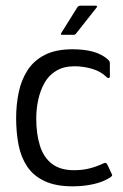

<svg xmlns="http://www.w3.org/2000/svg" viewBox="-20 -652 435 678"><path d="M237 6Q177 6 137.5 -12.5Q98 -31 76 -64Q54 -97 45.5 -140.5Q37 -184 37 -235Q37 -282 46 -325.5Q55 -369 77 -403.5Q99 -438 138 -458Q177 -478 236 -478Q278 -478 308.5 -469.5Q339 -461 360 -443Q365 -438 366.5 -435.5Q368 -433 368 -427V-383Q368 -377 364 -376.5Q360 -376 356 -380Q336 -400 305 -409Q274 -418 243 -418Q205 -418 178.5 -402Q152 -386 137 -359Q122 -332 115 -299.5Q108 -267 108 -234Q108 -179 121 -137.5Q134 -96 163.5 -73.5Q193 -51 241 -51Q272 -51 297 -57.5Q322 -64 345 -75Q355 -80 359 -71L374 -39Q377 -34 375.5 -31.5Q374 -29 370 -26Q346 -10 311 -2Q276 6 237 6ZM201 -529Q195 -529 195 -531.5Q195 -534 198 -538L253 -626Q256 -632 266 -632H318Q321 -632 322.5 -630Q324 -628 320 -624L249 -534Q247 -531 244.5 -530Q242 -529 237 -529Z"/></svg>

Font: Glory
Style: Regular
Weight: 400
Designer: Robert Leuschke
Foundry: Robert Leuschke
Version: Version 1.011